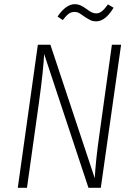

<svg xmlns="http://www.w3.org/2000/svg" viewBox="-20 -898 641 918"><path d="M462 0H403L191 -640Q188 -566 166 -406L109 0H65L161 -684H221L433 -46Q438 -135 455 -253L515 -684H559ZM380 -821Q365 -832 356.5 -836.5Q348 -841 337 -841Q321 -841 309 -832.5Q297 -824 280 -802L255 -819Q296 -878 337 -878Q352 -878 365.5 -872Q379 -866 395 -854Q408 -844 418.5 -839Q429 -834 440 -834Q454 -834 467 -844Q480 -854 496 -877L523 -861Q484 -796 440 -796Q423 -796 410.5 -802.5Q398 -809 380 -821Z"/></svg>

Font: Fira Sans Condensed ExtraLight
Style: Italic
Weight: 275
Width: 3
Italic angle: -8°
Designer: Carrois Corporate & Edenspiekermann AG
Foundry: Carrois Corporate GbR & Edenspiekermann AG
Version: Version 4.203